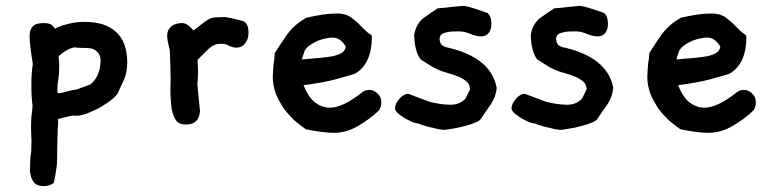

<svg xmlns="http://www.w3.org/2000/svg" viewBox="-20 -412 2631 649"><path d="M410 -205V-199C410 -189 409 -178 407 -168C405 -158 402 -148 397 -138L377 -95C372 -88 364 -80 352 -71C341 -63 329 -55 315 -47C302 -40 289 -35 275 -29C262 -24 251 -21 242 -21H232C229 -21 225 -22 219 -20C213 -19 208 -18 202 -16C196 -15 191 -14 186 -12C182 -11 178 -10 176 -10C176 0 177 6 176 10C176 13 176 17 175 24C175 30 175 41 174 56C174 70 173 94 173 128C173 137 172 148 170 161C168 173 166 188 162 206C154 213 142 217 128 217C115 217 105 214 98 208C92 202 88 194 85 186C83 177 81 169 81 161C82 152 82 145 82 140C82 127 83 118 84 110C86 102 86 91 86 78C86 70 87 63 86 55C86 46 85 37 85 27C85 11 85 -3 86 -16C88 -30 89 -43 90 -55C88 -69 86 -92 86 -124C86 -154 88 -178 91 -196C87 -218 85 -235 83 -251C81 -267 80 -280 80 -289C80 -305 84 -316 91 -323C99 -331 111 -334 128 -334C140 -334 150 -332 156 -327L166 -315C178 -322 193 -327 210 -331C228 -336 246 -338 265 -338C311 -338 345 -328 370 -306C396 -284 409 -251 410 -205ZM317 -180C319 -191 320 -200 320 -207C320 -219 317 -229 308 -237C300 -246 287 -250 269 -250H259C246 -250 237 -251 233 -252C217 -250 198 -240 178 -222C178 -221 179 -217 179 -210C180 -204 180 -194 180 -182C180 -167 179 -154 177 -143C175 -133 174 -123 174 -114V-103C174 -99 175 -97 177 -97C179 -97 183 -97 188 -98C194 -100 199 -100 204 -102C210 -104 214 -105 219 -106C225 -108 228 -108 229 -108C233 -108 237 -109 243 -111C249 -113 254 -115 260 -117C266 -119 271 -121 275 -123C280 -125 283 -126 285 -126C301 -139 312 -157 317 -180Z M804 -340C815 -334 820 -321 820 -302C820 -288 817 -276 809 -266C802 -256 792 -251 779 -251C771 -251 764 -253 755 -257C747 -262 738 -264 728 -264C720 -264 713 -264 705 -260C697 -257 688 -250 678 -240L648 -210V-196C649 -192 649 -187 649 -181C649 -173 650 -165 649 -156C649 -148 648 -138 647 -128L656 -37C654 -7 639 9 609 9C594 9 583 5 575 -5C568 -15 563 -29 560 -46C558 -64 556 -84 556 -107C557 -131 557 -156 556 -184C555 -226 554 -247 553 -247V-246C551 -256 549 -264 547 -272C546 -280 545 -287 545 -293C545 -305 550 -314 558 -322C567 -330 580 -334 596 -334C607 -334 620 -326 634 -309C650 -321 661 -330 669 -336C678 -342 684 -347 690 -349C696 -352 702 -353 707 -353C713 -354 720 -354 728 -354C736 -355 742 -355 748 -353C755 -352 762 -351 769 -349Z M1262 -40C1241 -19 1217 -2 1190 14C1164 29 1137 37 1109 37C1085 37 1053 33 1014 25C1001 16 988 6 974 -6C961 -19 949 -32 938 -47C928 -63 919 -78 912 -96C906 -114 902 -133 902 -151C902 -157 903 -163 903 -172C904 -182 904 -190 905 -199C907 -209 908 -217 908 -223C909 -230 909 -233 909 -233C923 -255 936 -275 951 -296C967 -318 988 -336 1015 -352C1059 -362 1090 -366 1109 -366C1119 -366 1128 -367 1135 -365C1143 -364 1149 -363 1156 -359C1164 -356 1170 -351 1177 -345C1185 -339 1193 -332 1202 -322C1213 -311 1221 -303 1227 -299C1234 -295 1237 -292 1237 -288C1237 -227 1218 -185 1180 -163C1164 -157 1142 -152 1115 -144C1089 -137 1052 -130 1006 -124C1016 -99 1028 -80 1043 -67C1059 -55 1076 -48 1095 -48C1124 -48 1160 -65 1203 -99C1210 -105 1218 -108 1228 -108C1239 -108 1248 -104 1256 -96C1265 -88 1269 -78 1269 -66C1269 -58 1267 -49 1262 -40ZM1149 -254C1137 -275 1122 -285 1104 -285C1097 -285 1089 -284 1080 -282C1072 -280 1064 -278 1054 -274C1045 -270 1037 -266 1029 -260C1021 -255 1015 -249 1010 -241L1000 -211C1023 -213 1043 -215 1060 -216C1078 -218 1093 -220 1105 -222C1118 -225 1128 -229 1135 -233C1143 -238 1147 -245 1149 -254Z M1659 -115C1657 -95 1651 -77 1639 -59C1627 -42 1615 -25 1603 -7C1596 -1 1586 3 1572 8C1558 12 1545 16 1531 19C1518 21 1507 23 1497 25C1487 26 1483 27 1484 27C1478 27 1470 26 1459 24C1449 21 1439 19 1429 17C1419 14 1412 12 1405 10C1399 7 1396 6 1396 6C1390 5 1383 4 1373 0C1364 -4 1356 -8 1347 -13C1339 -19 1332 -23 1325 -29C1319 -35 1315 -41 1315 -46C1315 -52 1317 -56 1319 -62C1322 -68 1326 -73 1330 -78C1335 -84 1339 -87 1344 -90C1350 -94 1355 -95 1360 -95L1429 -69C1442 -65 1454 -63 1466 -61C1479 -59 1491 -58 1503 -58C1515 -58 1524 -60 1533 -64C1543 -69 1550 -74 1554 -80L1569 -110C1568 -122 1564 -132 1555 -138C1547 -145 1537 -151 1524 -155C1512 -160 1498 -164 1484 -168C1470 -172 1457 -178 1445 -184L1402 -211C1388 -229 1381 -257 1380 -294C1384 -318 1394 -336 1410 -350C1411 -351 1415 -353 1423 -359C1431 -365 1444 -374 1460 -384C1463 -384 1471 -385 1485 -386C1500 -388 1520 -390 1545 -392C1557 -392 1584 -384 1628 -368C1637 -360 1641 -348 1641 -332C1641 -320 1639 -311 1633 -302C1627 -294 1619 -289 1608 -289C1597 -289 1585 -291 1571 -297C1557 -303 1544 -306 1532 -306C1516 -306 1501 -306 1487 -302C1473 -299 1466 -292 1466 -281C1466 -266 1473 -257 1486 -253C1588 -231 1646 -185 1659 -115Z M2053 -115C2051 -95 2045 -77 2033 -59C2021 -42 2009 -25 1997 -7C1990 -1 1980 3 1966 8C1952 12 1939 16 1925 19C1912 21 1901 23 1891 25C1881 26 1877 27 1878 27C1872 27 1864 26 1853 24C1843 21 1833 19 1823 17C1813 14 1806 12 1799 10C1793 7 1790 6 1790 6C1784 5 1777 4 1767 0C1758 -4 1750 -8 1741 -13C1733 -19 1726 -23 1719 -29C1713 -35 1709 -41 1709 -46C1709 -52 1711 -56 1713 -62C1716 -68 1720 -73 1724 -78C1729 -84 1733 -87 1738 -90C1744 -94 1749 -95 1754 -95L1823 -69C1836 -65 1848 -63 1860 -61C1873 -59 1885 -58 1897 -58C1909 -58 1918 -60 1927 -64C1937 -69 1944 -74 1948 -80L1963 -110C1962 -122 1958 -132 1949 -138C1941 -145 1931 -151 1918 -155C1906 -160 1892 -164 1878 -168C1864 -172 1851 -178 1839 -184L1796 -211C1782 -229 1775 -257 1774 -294C1778 -318 1788 -336 1804 -350C1805 -351 1809 -353 1817 -359C1825 -365 1838 -374 1854 -384C1857 -384 1865 -385 1879 -386C1894 -388 1914 -390 1939 -392C1951 -392 1978 -384 2022 -368C2031 -360 2035 -348 2035 -332C2035 -320 2033 -311 2027 -302C2021 -294 2013 -289 2002 -289C1991 -289 1979 -291 1965 -297C1951 -303 1938 -306 1926 -306C1910 -306 1895 -306 1881 -302C1867 -299 1860 -292 1860 -281C1860 -266 1867 -257 1880 -253C1982 -231 2040 -185 2053 -115Z M2528 -40C2507 -19 2483 -2 2456 14C2430 29 2403 37 2375 37C2351 37 2319 33 2280 25C2267 16 2254 6 2240 -6C2227 -19 2215 -32 2204 -47C2194 -63 2185 -78 2178 -96C2172 -114 2168 -133 2168 -151C2168 -157 2169 -163 2169 -172C2170 -182 2170 -190 2171 -199C2173 -209 2174 -217 2174 -223C2175 -230 2175 -233 2175 -233C2189 -255 2202 -275 2217 -296C2233 -318 2254 -336 2281 -352C2325 -362 2356 -366 2375 -366C2385 -366 2394 -367 2401 -365C2409 -364 2415 -363 2422 -359C2430 -356 2436 -351 2443 -345C2451 -339 2459 -332 2468 -322C2479 -311 2487 -303 2493 -299C2500 -295 2503 -292 2503 -288C2503 -227 2484 -185 2446 -163C2430 -157 2408 -152 2381 -144C2355 -137 2318 -130 2272 -124C2282 -99 2294 -80 2309 -67C2325 -55 2342 -48 2361 -48C2390 -48 2426 -65 2469 -99C2476 -105 2484 -108 2494 -108C2505 -108 2514 -104 2522 -96C2531 -88 2535 -78 2535 -66C2535 -58 2533 -49 2528 -40ZM2415 -254C2403 -275 2388 -285 2370 -285C2363 -285 2355 -284 2346 -282C2338 -280 2330 -278 2320 -274C2311 -270 2303 -266 2295 -260C2287 -255 2281 -249 2276 -241L2266 -211C2289 -213 2309 -215 2326 -216C2344 -218 2359 -220 2371 -222C2384 -225 2394 -229 2401 -233C2409 -238 2413 -245 2415 -254Z"/></svg>

Font: Gaegu
Style: Bold
Weight: 700
Designer: JIKJI
Foundry: JIKJI
Version: Version 1.00